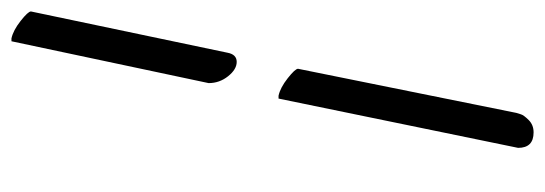

<svg xmlns="http://www.w3.org/2000/svg" viewBox="-328 -476 951 335"><g transform="rotate(-90 147.5 -308.5)"><path d="M170 -420 243 -764H248Q262 -761 278.5 -748Q295 -735 295 -730L223 -387Q220 -371 207 -371Q194 -371 182 -386Q170 -401 170 -420ZM57 120 143 -298H148Q162 -295 178.5 -282Q195 -269 195 -264L118 117Q117 120 115.5 125Q114 130 105.5 138.5Q97 147 84 147Q57 147 57 120Z"/></g></svg>

Font: Mrs Sheppards
Style: Regular
Weight: 400
Version: Version 1.000